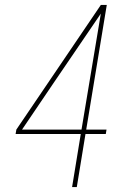

<svg xmlns="http://www.w3.org/2000/svg" viewBox="-20 -755 540 775"><path d="M271 0 306 -214H43L46 -232L387 -735H411L328 -232H410L407 -214H325L290 0ZM69 -232H309L387 -700L199 -424Z"/></svg>

Font: Iosevka SS18 Thin
Style: Italic
Weight: 100
Italic angle: -9°
Monospace: yes
Designer: Belleve Invis
Foundry: Belleve Invis
Version: Version 25.1.1; ttfautohint (v1.8.4)